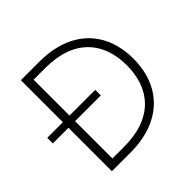

<svg xmlns="http://www.w3.org/2000/svg" viewBox="-185 -872 1044 1044"><g transform="rotate(-45 337.5 -350.0)"><path d="M109 0H251C497 0 625 -146 625 -350C625 -554 497 -700 251 -700H109V-377H-11V-334H109ZM251 -47H160V-334H358V-377H160V-653H251C472 -653 574 -527 574 -350C574 -173 472 -47 251 -47Z"/></g></svg>

Font: Chess Sans Light
Style: Regular
Weight: 300
Designer: Wolf Bōese
Foundry: Wolf Bōese
Version: Version 7.223;Glyphs 3.3 (3306)